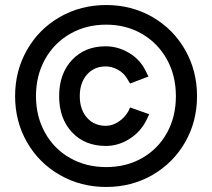

<svg xmlns="http://www.w3.org/2000/svg" viewBox="-20 -732 842 763"><path d="M40 -350Q40 -451 87.5 -534Q135 -617 218 -664.5Q301 -712 402 -712Q503 -712 585.5 -664.5Q668 -617 715.5 -534Q763 -451 763 -350Q763 -249 715.5 -166.5Q668 -84 585.5 -36.5Q503 11 402 11Q301 11 218 -36.5Q135 -84 87.5 -166.5Q40 -249 40 -350ZM402 -68Q482 -68 545 -104Q608 -140 643.5 -204Q679 -268 679 -350Q679 -432 643 -496.5Q607 -561 544 -597.5Q481 -634 402 -634Q322 -634 258.5 -597.5Q195 -561 159 -496.5Q123 -432 123 -350Q123 -269 159 -204.5Q195 -140 258.5 -104Q322 -68 402 -68ZM400 -548Q448 -548 491.5 -522.5Q535 -497 557 -454L570 -428L497 -400L485 -420Q472 -442 448.5 -455Q425 -468 400 -468Q354 -468 325.5 -435.5Q297 -403 297 -350Q297 -297 325.5 -264.5Q354 -232 401 -232Q426 -232 450 -247.5Q474 -263 489 -288L497 -305L573 -278L562 -255Q539 -208 494.5 -180Q450 -152 401 -152Q317 -152 266 -206.5Q215 -261 215 -350Q215 -439 266 -493.5Q317 -548 400 -548Z"/></svg>

Font: Oak Sans SemiBold
Style: Regular
Weight: 600
Designer: Erik Kennedy, Walven
Foundry: Erik Kennedy, Walven
Version: Version 1.000